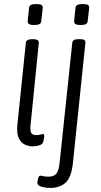

<svg xmlns="http://www.w3.org/2000/svg" viewBox="-20 -719 500 951"><path d="M141 6Q124 6 105 -2Q86 -10 74 -32.5Q62 -55 66 -100L108 -507Q110 -525 140 -525H144Q175 -525 172 -505L131 -96Q129 -72 134.5 -61Q140 -50 160 -50Q174 -50 181 -52.5Q188 -55 194 -55Q200 -55 199 -43Q198 -34 196 -24.5Q194 -15 192 -11Q188 -3 172 1.5Q156 6 141 6ZM149 -595Q116 -595 117 -613L124 -681Q125 -699 160 -699Q179 -699 185.5 -694.5Q192 -690 192 -681L184 -613Q183 -595 149 -595ZM227 212Q208 212 186.5 206Q165 200 165 187Q165 181 168.5 166Q172 151 180 151Q185 151 194 153.5Q203 156 221 156Q248 156 260 140Q272 124 276 80L338 -507Q339 -525 369 -525H377Q392 -525 398 -520.5Q404 -516 403 -507L341 90Q333 162 303.5 187Q274 212 227 212ZM379 -595Q346 -595 347 -613L354 -681Q355 -699 390 -699Q409 -699 415.5 -694.5Q422 -690 422 -681L414 -613Q413 -595 379 -595Z"/></svg>

Font: Asap Condensed Condensed Light
Style: Italic
Weight: 300
Width: 3
Italic angle: -6°
Designer: Pablo Cosgaya
Foundry: Omnibus-Type
Version: Version 3.001; ttfautohint (v1.8.4.7-5d5b)